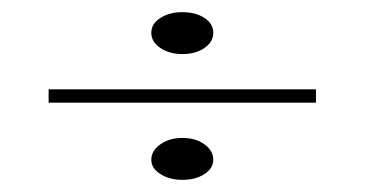

<svg xmlns="http://www.w3.org/2000/svg" viewBox="-20 -458 600 316"><path d="M280 -231Q302 -231 316.5 -220.5Q331 -210 331 -195Q331 -181 316.5 -171.5Q302 -162 280 -162Q259 -162 244 -171.5Q229 -181 229 -195Q229 -210 244 -220.5Q259 -231 280 -231ZM280 -438Q302 -438 316.5 -428.5Q331 -419 331 -404Q331 -389 316.5 -379Q302 -369 280 -369Q259 -369 244 -379Q229 -389 229 -404Q229 -419 244 -428.5Q259 -438 280 -438ZM60 -289V-311H500V-289Z"/></svg>

Font: Kalnia SemiExpanded ExtraLight
Style: Regular
Weight: 250
Width: 6
Designer: Frida Medrano
Foundry: Frida Medrano
Version: Version 1.105